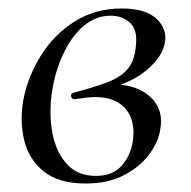

<svg xmlns="http://www.w3.org/2000/svg" viewBox="-20 -419 450 453"><path d="M182 14Q118 14 82.5 -15Q47 -44 36.5 -90.5Q26 -137 36 -188Q47 -241 77.5 -289.5Q108 -338 156.5 -368.5Q205 -399 267 -399Q324 -399 349.5 -374.5Q375 -350 369 -318Q363 -285 326.5 -254Q290 -223 230 -209L245 -220Q303 -220 335 -190Q367 -160 358 -113Q354 -85 332.5 -55.5Q311 -26 273 -6Q235 14 182 14ZM206 -4Q246 -4 267 -28Q288 -52 293 -84Q298 -114 290 -138Q282 -162 260.5 -176Q239 -190 203 -190Q193 -190 182 -188.5Q171 -187 157 -185Q150 -184 148 -191Q146 -198 153 -200Q202 -213 233.5 -225Q265 -237 281 -256Q297 -275 300 -306Q306 -347 287.5 -364.5Q269 -382 241 -382Q207 -382 179.5 -359.5Q152 -337 133 -299.5Q114 -262 105 -216Q95 -164 102 -115Q109 -66 135 -35Q161 -4 206 -4Z"/></svg>

Font: Cormorant Medium
Style: Italic
Weight: 500
Italic angle: -10°
Designer: Christian Thalmann (Catharsis Fonts)
Foundry: Catharsis Fonts
Version: Version 4.000